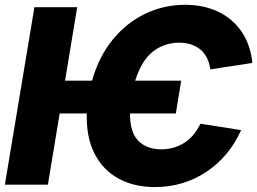

<svg xmlns="http://www.w3.org/2000/svg" viewBox="-20 -757 1055 787"><path d="M722.7 -426.3 700.7 -292H512.7Q512.7 -213.4 547.6 -179.2Q582.5 -145 641.1 -145Q691.9 -145 733.6 -170.4Q775.4 -195.8 801.3 -250L968.3 -223.6Q919.4 -114.7 825.7 -52.5Q731.9 9.8 615.2 9.8Q529.3 9.8 465.3 -25.4Q401.4 -60.5 367.2 -127.9Q333 -195.3 335.9 -292H224.6L176.3 0H0L121.1 -727.5H296.4L246.6 -426.3H357.4Q385.3 -525.4 442.1 -594.7Q499 -664.1 575.4 -700.7Q651.9 -737.3 738.8 -737.3Q813.5 -737.3 872.8 -709.7Q932.1 -682.1 969.2 -628.9Q1006.3 -575.7 1014.6 -499L842.3 -472.7Q834 -527.8 800.3 -554.9Q766.6 -582 713.9 -582Q653.8 -582 606.9 -545.7Q560.1 -509.3 534.2 -426.3Z"/></svg>

Font: Inter Display Extra Bold
Style: Italic
Weight: 800
Italic angle: -9.39999°
Designer: Rasmus Andersson
Foundry: rsms
Version: Version 4.000;git-4fc901f